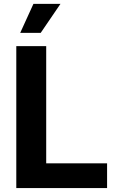

<svg xmlns="http://www.w3.org/2000/svg" viewBox="-20 -964 608 984"><path d="M63.5 0V-727.5H216.8V-127H528.8V0ZM83.5 -795.4 151.4 -944.3H290L188.5 -795.4Z"/></svg>

Font: Konkhmer Sleokchher
Style: Regular
Weight: 400
Designer: Suon May Sophanith
Version: Version 1.000; ttfautohint (v1.8.4.7-5d5b);gftools[0.9.23]